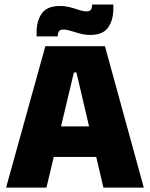

<svg xmlns="http://www.w3.org/2000/svg" viewBox="-20 -848 678 868"><path d="M7.5 0 185 -639H454.5L630 0H447.5L325.5 -520.5H314L190 0ZM175 -138.5V-276.5H461.5V-138.5ZM387 -690Q369 -690 352.2 -693.8Q335.5 -697.5 320.5 -702.2Q305.5 -707 292 -710.8Q278.5 -714.5 267 -714.5Q252.5 -714.5 247 -707Q241.5 -699.5 241 -684V-683.5H145.5V-703Q145.5 -754 169.2 -787.5Q193 -821 252 -821Q271 -821 287.8 -817.2Q304.5 -813.5 319 -808.8Q333.5 -804 346.5 -800.2Q359.5 -796.5 371 -796.5Q385.5 -796.5 390.8 -804Q396 -811.5 396.5 -827V-827.5H492.5V-810.5Q492.5 -757.5 469 -723.8Q445.5 -690 387 -690Z"/></svg>

Font: Anek Bangla ExtraBold
Style: Regular
Weight: 800
Designer: Sulekha Rajkumar (Bangla), Yesha Goshar (Latin)
Foundry: Ek Type
Version: Version 1.003